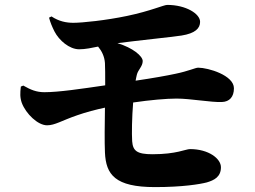

<svg xmlns="http://www.w3.org/2000/svg" viewBox="-20 -751 1040 783"><path d="M180 -679C185 -660 192 -643 202 -623C221 -586 263 -550 303 -550C328 -550 356 -556 380 -561C395 -543 406 -521 408 -494C409 -477 409 -444 409 -403C313 -389 220 -375 161 -375C128 -375 105 -385 75 -402L65 -398C62 -371 61 -354 69 -331C86 -287 134 -240 172 -240C204 -240 231 -259 295 -281C332 -294 371 -304 408 -312C407 -244 406 -173 408 -129C412 -39 449 12 612 12C726 12 796 0 823 -7C854 -16 881 -30 881 -69C881 -104 831 -143 755 -143C737 -143 700 -122 602 -122C538 -122 522 -136 519 -175C517 -206 518 -272 523 -333C591 -343 658 -349 700 -349C757 -349 842 -333 885 -335C916 -336 934 -356 934 -391C934 -444 829 -475 788 -475C777 -475 749 -461 695 -450C663 -443 602 -432 533 -422C535 -431 536 -439 538 -446C543 -467 562 -480 562 -502C562 -522 522 -556 459 -575C544 -586 680 -600 720 -606C777 -615 796 -636 796 -662C796 -695 738 -731 662 -731C648 -731 594 -706 498 -686C412 -668 316 -658 279 -658C250 -658 220 -664 190 -684Z"/></svg>

Font: Noto Serif KR Black
Style: Regular
Weight: 900
Version: Version 1.001;PS 1.001;hotconv 16.6.54;makeotf.lib2.5.65590